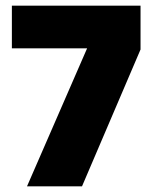

<svg xmlns="http://www.w3.org/2000/svg" viewBox="-20 -659 544 679"><path d="M270 0H75.5L288 -488H22V-639H477V-484Z"/></svg>

Font: Anek Kannada ExtraBold
Style: Regular
Weight: 800
Version: Version 1.003